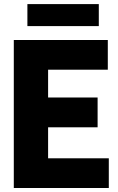

<svg xmlns="http://www.w3.org/2000/svg" viewBox="-20 -940 592 960"><path d="M49 0V-740H519V-591.5H220.5V-452.5H468V-303.5H220.5V-148.5H524V0ZM117 -809.5V-919.5H474V-809.5Z"/></svg>

Font: Encode Sans Cnd XBd
Style: Regular
Weight: 800
Width: 3
Designer: Multiple Designers
Foundry: Impallari Type
Version: Version 3.002; ttfautohint (v1.8.3) -l 8 -r 50 -G 200 -x 14 